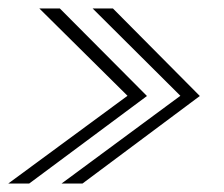

<svg xmlns="http://www.w3.org/2000/svg" viewBox="-28 -474 530 454"><path d="M117.5 -40H167L444.5 -247L239 -454H191L398.5 -247.5ZM-8.5 -40H41L319.5 -247L113.5 -454H65L273.5 -247.5Z"/></svg>

Font: Anybody SemiExpanded ExtraLight
Style: Italic
Weight: 250
Width: 6
Italic angle: -10°
Version: Version 1.113;gftools[0.9.25]